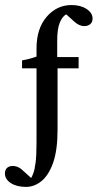

<svg xmlns="http://www.w3.org/2000/svg" viewBox="-48 -567 390 766"><path d="M55.7 178.7Q19 178.7 -4.6 163.6Q-28.3 148.4 -28.3 125Q-28.3 110.4 -19.8 102.8Q-11.2 95.2 2.4 95.2Q25.9 95.2 44.4 114.3L76.2 143.1Q80.1 137.2 85.2 123.5Q90.3 109.9 94 81.5Q97.7 53.2 97.7 4.4V-373.5Q97.7 -453.1 138.2 -500Q178.7 -546.9 237.3 -546.9Q273.4 -546.9 297.4 -531.2Q321.3 -515.6 321.3 -492.7Q321.3 -478.5 312 -470.7Q302.7 -462.9 288.6 -462.9Q267.1 -462.9 247.1 -481.9L216.3 -509.8Q201.7 -502.4 190.9 -477.8Q180.2 -453.1 180.2 -402.8V-339.4L181.6 -294.4V-48.8Q181.6 31.7 164.1 81.8Q146.5 131.8 117.7 155.3Q88.9 178.7 55.7 178.7ZM40 -294.4V-326.2Q55.2 -328.6 68.8 -332.3Q82.5 -335.9 97.7 -341.3L149.4 -339.4H265.6V-294.4Z"/></svg>

Font: Lateef Medium
Style: Regular
Weight: 500
Designer: SIL International
Foundry: SIL International
Version: Version 4.200